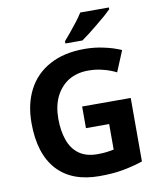

<svg xmlns="http://www.w3.org/2000/svg" viewBox="-100 -1013 923 1102"><g transform="rotate(-10 362.0 -462.0)"><path d="M360.8 -400.9H644V-30.8Q588.9 -12.2 527.3 -1Q467.8 9.8 390.1 9.8Q229.5 9.8 144 -84Q58.1 -178.7 58.1 -357.9Q58.1 -469.2 101.6 -551.8Q144.5 -633.8 228 -678.7Q311 -724.1 431.2 -724.1Q489.7 -724.1 543 -711.9Q597.2 -700.7 643.1 -680.2L592.8 -559.1Q556.6 -577.6 517.6 -586.9Q478.5 -598.1 430.2 -598.1Q365.2 -598.1 315.4 -568.4Q267.1 -537.6 240.2 -483.4Q213.9 -429.2 213.9 -355Q213.9 -285.2 232.9 -231Q252 -176.3 293 -146.5Q334.5 -116.2 399.9 -116.2Q431.6 -116.2 454.6 -119.1Q472.7 -121.6 496.1 -126V-274.9H360.8ZM610.8 -923.8 574.2 -889.6Q566.9 -883.8 550.3 -869.9Q533.7 -856 524.4 -848.1Q499 -827.1 472.7 -806.6Q447.8 -787.6 428.2 -773.9H329.1V-787.1L366.7 -831.5Q390.1 -859.9 409.2 -884.8Q427.2 -907.7 443.8 -934.1H610.8Z"/></g></svg>

Font: Droid Sans Thai
Style: Bold
Weight: 700
Designer: Steve Matteson
Foundry: Ascender Corporation
Version: Version 1.00